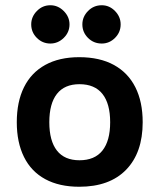

<svg xmlns="http://www.w3.org/2000/svg" viewBox="-20 -692 607 732"><path d="M282 -474Q360 -474 414 -444.5Q468 -415 496 -359.5Q524 -304 524 -226Q524 -110 461 -45Q398 20 282 20Q206 20 152.5 -9Q99 -38 71.5 -93.5Q44 -149 44 -226Q44 -304 71.5 -359.5Q99 -415 152.5 -444.5Q206 -474 282 -474ZM283 -371Q226 -371 197 -334Q168 -297 168 -226Q168 -155 197 -118Q226 -81 283 -81Q341 -81 370.5 -118Q400 -155 400 -226Q400 -297 370.5 -334Q341 -371 283 -371ZM368 -672Q397 -672 418.5 -650Q440 -628 440 -599Q440 -569 418.5 -547.5Q397 -526 368 -526Q337 -526 315.5 -547.5Q294 -569 294 -599Q294 -628 315.5 -650Q337 -672 368 -672ZM172 -672Q201 -672 223 -650Q245 -628 245 -599Q245 -569 223 -547.5Q201 -526 172 -526Q142 -526 120.5 -547.5Q99 -569 99 -599Q99 -628 120.5 -650Q142 -672 172 -672Z"/></svg>

Font: Podkova ExtraBold
Style: Regular
Weight: 800
Designer: Ilya Yudin
Foundry: Cyreal (www.cyreal.org)
Version: Version 2.103